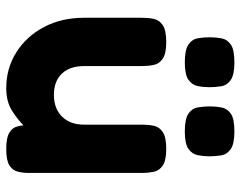

<svg xmlns="http://www.w3.org/2000/svg" viewBox="-96 -648 753 600"><g transform="rotate(90 280.0 -348.5)"><path d="M256 8Q194 8 144 -23.5Q94 -55 65 -110Q36 -165 36 -235V-416Q36 -436 39.5 -453Q43 -470 59 -481Q75 -492 112 -492Q148 -492 164 -481Q180 -470 183.5 -452.5Q187 -435 187 -415V-235Q187 -191 210.5 -166Q234 -141 277 -141Q320 -141 345 -166.5Q370 -192 370 -235V-417Q370 -436 373.5 -453Q377 -470 393 -481Q409 -492 446 -492Q482 -492 498 -481Q514 -470 517.5 -452.5Q521 -435 521 -416V-64Q521 -45 517 -28.5Q513 -12 497.5 -2Q482 8 446 8Q412 8 396.5 -1Q381 -10 377 -22.5Q373 -35 372 -46Q357 -30 328 -11Q299 8 256 8ZM391 -550Q352 -550 335.5 -561.5Q319 -573 316 -591Q313 -609 313 -629Q313 -648 316.5 -665.5Q320 -683 336 -694Q352 -705 391 -705Q430 -705 446.5 -693.5Q463 -682 466 -664Q469 -646 469 -627Q469 -608 465.5 -590.5Q462 -573 446 -561.5Q430 -550 391 -550ZM175 -550Q136 -550 119.5 -561.5Q103 -573 100 -591Q97 -609 97 -629Q97 -648 100.5 -665.5Q104 -683 120 -694Q136 -705 176 -705Q214 -705 230.5 -693.5Q247 -682 250 -664Q253 -646 253 -627Q253 -608 249.5 -590.5Q246 -573 230 -561.5Q214 -550 175 -550Z"/></g></svg>

Font: Fredoka SemiBold
Style: Regular
Weight: 600
Designer: Ben Nathan
Foundry: Milena B. Brandão, Ben Nathan
Version: Version 2.001